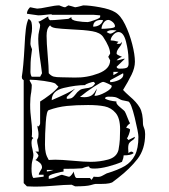

<svg xmlns="http://www.w3.org/2000/svg" viewBox="-20 -678 627 713"><path d="M61 -393Q67 -429 71 -503Q73 -546 76 -570Q79 -594 86 -608Q95 -603 97 -594.5Q99 -586 99 -573Q99 -561 96 -547Q95 -542 94 -532.5Q93 -523 93 -516Q93 -511 95.5 -504Q98 -497 99 -495Q99 -491 96 -471.5Q93 -452 93 -411Q93 -406 94.5 -400.5Q96 -395 98 -393H129L136 -406L132 -437Q122 -501 122 -534Q122 -551 125.5 -564Q129 -577 129 -584Q129 -587 126.5 -591.5Q124 -596 122 -597Q129 -599 142 -607Q155 -615 159 -617Q159 -607 166 -603Q180 -603 200.5 -605Q221 -607 234 -608Q238 -610 241 -612Q244 -614 246 -615Q245 -614 245 -612Q245 -603 266.5 -599.5Q288 -596 306 -596Q311 -596 331.5 -603.5Q352 -611 352 -615V-621L328 -623H172V-625Q165 -625 149 -623Q133 -621 122 -621Q117 -622 100.5 -624Q84 -626 80 -627Q80 -635 85 -643Q90 -651 93 -651Q97 -650 104.5 -648.5Q112 -647 118 -646Q129 -646 157 -652Q185 -658 200 -658Q201 -658 209 -654.5Q217 -651 222 -651Q224 -652 228 -654.5Q232 -657 234 -658Q240 -657 247.5 -654.5Q255 -652 259 -651Q267 -652 276 -654.5Q285 -657 289 -658Q313 -658 351 -651Q389 -644 407 -633Q428 -621 444.5 -587Q461 -553 471 -514Q481 -475 481 -449Q481 -426 468.5 -400.5Q456 -375 437 -344Q446 -334 462 -320Q487 -299 499 -278.5Q511 -258 511 -217Q511 -212 515 -202.5Q519 -193 519 -180Q519 -124 490.5 -87.5Q462 -51 418 -17Q404 -7 401 -4Q393 5 356 5H335Q332 5 316.5 9.5Q301 14 259 14L246 8Q222 8 176 12Q164 13 147 14Q130 15 107 15L80 14L68 2V-380Q67 -381 64 -383.5Q61 -386 61 -393ZM326 -579Q339 -579 349 -585Q359 -591 363 -603L355 -604Q342 -604 334 -598Q326 -592 326 -579ZM357 -571Q371 -571 389 -573Q407 -575 407 -580Q407 -589 398 -596.5Q389 -604 382 -604Q372 -604 364.5 -593Q357 -582 357 -571ZM208 -391Q211 -391 257 -390Q303 -389 346 -405.5Q389 -422 389 -454L382 -467Q383 -469 385.5 -473Q388 -477 389 -479Q389 -502 363 -541Q352 -557 323 -562Q294 -567 244 -569Q205 -571 187.5 -573.5Q170 -576 166 -584Q158 -576 155.5 -567Q153 -558 153 -545Q153 -520 157 -474Q161 -428 161 -406Q170 -396 179.5 -393.5Q189 -391 208 -391ZM390 -553Q396 -553 413 -565L401 -566H395Q383 -566 376 -559Q379 -557 383 -555Q387 -553 390 -553ZM424 -423Q448 -423 453 -428Q458 -433 457.5 -444Q457 -455 457 -460Q457 -487 448 -523Q439 -559 420 -559Q410 -559 400.5 -548.5Q391 -538 391 -528Q402 -528 420 -523L413 -516L420 -515Q425 -515 427.5 -516.5Q430 -518 433 -523Q433 -514 423 -502Q419 -497 416 -491.5Q413 -486 413 -479Q413 -476 421.5 -472Q430 -468 433 -467Q420 -462 413 -454Q421 -454 429.5 -457Q438 -460 444 -460L413 -430Q414 -423 424 -423ZM420 -411H401V-399Q415 -406 420 -411ZM438 -402 437 -406 389 -380V-373Q404 -373 421 -380.5Q438 -388 438 -402ZM104 -17 142 -22V-29H124Q124 -35 130 -43.5Q136 -52 136 -56Q136 -66 128.5 -73Q121 -80 111 -84Q115 -85 118.5 -91Q122 -97 123 -99Q123 -102 118.5 -108Q114 -114 111 -115H124Q124 -125 121 -137Q120 -141 119 -146Q118 -151 118 -158Q118 -160 120.5 -164Q123 -168 123 -180Q123 -188 121 -196Q119 -204 119 -211Q120 -211 121 -209.5Q122 -208 122 -208Q125 -210 127 -213.5Q129 -217 129 -220V-301Q144 -310 164.5 -325.5Q185 -341 197 -356L185 -368Q175 -373 143 -377.5Q111 -382 91 -382L90 -380Q90 -378 94 -371.5Q98 -365 98 -362Q98 -352 96 -336Q92 -316 92 -290Q92 -273 93 -261Q94 -249 95 -241Q99 -209 99 -191Q99 -177 98 -170L104 -165Q97 -163 97 -147Q97 -136 101 -122Q101 -119 102.5 -113.5Q104 -108 104 -102Q104 -95 100.5 -82.5Q97 -70 97 -52Q97 -24 104 -17ZM172 -306Q238 -334 259 -349L228 -318V-311Q242 -311 248 -315Q254 -319 260 -327Q266 -336 277 -344Q283 -348 298 -350Q310 -351 318.5 -354.5Q327 -358 333 -368Q333 -369 331 -371Q329 -373 328 -374Q323 -374 310 -369.5Q297 -365 296 -362Q262 -362 217 -351.5Q172 -341 172 -306ZM277 -318 293 -317Q310 -317 320.5 -324Q331 -331 339 -349Q339 -342 335 -333.5Q331 -325 331 -322Q347 -322 371 -335Q395 -348 395 -359Q395 -361 381 -367.5Q367 -374 363 -374Q357 -374 329 -356Q301 -338 277 -318ZM161 -22V-14Q172 -14 189 -21.5Q206 -29 210 -29Q214 -28 222 -25.5Q230 -23 234 -22H238Q240 -22 246 -29Q252 -36 253 -41Q254 -38 257 -27.5Q260 -17 265 -17H314L320 -10L328 -22Q334 -21 344 -21Q353 -21 363 -27Q373 -33 376 -34Q419 -47 443.5 -61.5Q468 -76 481 -101.5Q494 -127 494 -170Q494 -185 480.5 -240.5Q467 -296 457 -301Q453 -302 445.5 -303.5Q438 -305 433 -306Q427 -308 420.5 -312Q414 -316 407 -317.5Q400 -319 383 -319Q370 -319 370 -312Q382 -304 413 -301Q412 -300 412 -298Q412 -291 427.5 -278.5Q443 -266 444 -263Q447 -258 453.5 -241Q460 -224 463 -220Q457 -216 453 -211Q449 -206 449 -203Q452 -203 457.5 -201Q463 -199 463 -196Q463 -191 458.5 -178.5Q454 -166 451 -165L457 -158L481 -170Q481 -163 473 -158Q465 -153 460.5 -147.5Q456 -142 456 -127L457 -109Q457 -110 461 -112.5Q465 -115 468 -115Q470 -115 473 -113Q476 -111 476 -109Q466 -101 439 -101Q439 -91 433 -77Q410 -67 381 -59.5Q352 -52 330 -52Q314 -52 312.5 -56Q311 -60 309 -60Q302 -59 294.5 -56.5Q287 -54 285 -53Q261 -51 216 -51V-41Q211 -41 186 -34.5Q161 -28 161 -22ZM185 -85Q207 -85 251 -81Q295 -77 317 -77Q350 -77 381.5 -85.5Q413 -94 420 -121Q424 -143 425 -160Q426 -177 426 -198Q426 -239 409.5 -258.5Q393 -278 368.5 -283Q344 -288 307 -288Q262 -288 228 -284.5Q194 -281 161 -269Q153 -267 150 -224Q147 -181 147 -141Q147 -123 150 -110Q153 -97 161 -84ZM179 -47H154V-41Q161 -41 179 -47Z"/></svg>

Font: Cabin Sketch
Style: Regular
Weight: 400
Version: Version 1.100